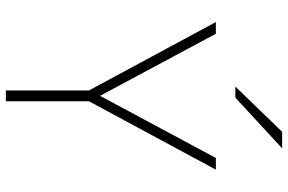

<svg xmlns="http://www.w3.org/2000/svg" viewBox="-180 -780 961 640"><g transform="rotate(90 300.0 -460.5)"><path d="M282 0V-277L54 -700H93L300 -314L507 -700H546L318 -277V0ZM269 -765 420 -921H475L306 -765Z"/></g></svg>

Font: Overpass Thin
Style: Regular
Weight: 250
Designer: Delve Withrington, Dave Bailey, Thomas Jockin
Foundry: Delve Fonts LLC
Version: Version 4.000